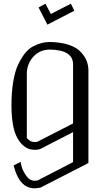

<svg xmlns="http://www.w3.org/2000/svg" viewBox="-20 -810 602 1038"><path d="M254.9 -734.4 363.3 -790 381.8 -752 236.3 -676.8 188.5 -769.5 225.6 -790ZM250 -542Q195.3 -542 160.2 -503.4Q125 -464.8 125 -410.2V-63.5Q143.6 -42 167 -42Q176.8 -42 180.7 -43L375 -142.6V-461.9Q375 -540 250 -542ZM250 -583Q308.6 -582 351.1 -567.9Q393.6 -553.7 415.5 -530.3Q437.5 -506.8 447.3 -483.4Q457 -460 458 -433.6V71.3L199.2 204.1Q179.7 208 167 208Q84 208 53.7 84Q89.8 66.4 91.8 65.4Q91.8 71.3 97.7 92.8Q103.5 114.3 122.1 140.6Q140.6 167 167 167Q177.7 167 182.6 166L375 66.4V-95.7L196.3 -3.9Q184.6 0 167 0Q110.4 0 75.2 -61.5Q42 -118.2 42 -240.2Q42 -310.5 51.3 -367.2Q60.5 -423.8 77.6 -460Q94.7 -496.1 114.7 -521.5Q134.8 -546.9 159.7 -559.6Q184.6 -572.3 205.6 -577.6Q226.6 -583 250 -583Z"/></svg>

Font: wanta
Style: Medium
Weight: 500
Version: Version 0.91